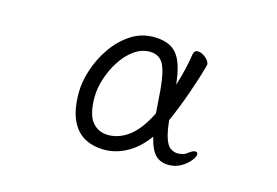

<svg xmlns="http://www.w3.org/2000/svg" viewBox="-73 -631 1145 795"><g transform="rotate(15 500.0 -234.0)"><path d="M603 -87Q566 -35 518.5 -8.5Q471 18 421 18Q373 18 336.5 -1.5Q300 -21 279 -65.5Q258 -110 258 -184Q258 -229 275 -281.5Q292 -334 324 -380.5Q356 -427 400.5 -456.5Q445 -486 499 -486Q567 -486 598.5 -448.5Q630 -411 639 -319Q650 -353 658.5 -388.5Q667 -424 672 -458Q675 -476 691 -476Q706 -476 724 -461.5Q742 -447 742 -432Q742 -432 742 -431L741 -429Q741 -429 741 -428Q725 -369 700 -298.5Q675 -228 649 -170Q655 -115 665 -89.5Q675 -64 686.5 -56.5Q698 -49 708 -47Q709 -47 710 -47L715 -46Q716 -46 717 -46Q728 -46 739.5 -49Q751 -52 759 -59Q777 -73 788 -73Q798 -73 798 -62Q798 -52 784 -34.5Q770 -17 746.5 -3.5Q723 10 694 10Q660 10 638 -11Q616 -32 603 -87ZM589 -183Q588 -196 587 -209.5Q586 -223 585 -237Q580 -335 563 -379Q546 -423 499 -423Q463 -423 431.5 -400Q400 -377 376.5 -340.5Q353 -304 339.5 -262Q326 -220 326 -182Q326 -108 352 -76.5Q378 -45 421 -45Q468 -45 510.5 -77.5Q553 -110 589 -183Z"/></g></svg>

Font: Klee One SemiBold
Style: Regular
Weight: 600
Designer: Fontworks Inc.
Foundry: Fontworks Inc.
Version: Version 1.00;January 12, 2022;FontCreator 13.0.0.2683 64-bit